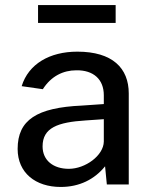

<svg xmlns="http://www.w3.org/2000/svg" viewBox="-20 -732 607 762"><path d="M439 -712H131V-641H439ZM221 10C295 10 355 -20 397 -72L404 0H491V-361C491 -462 426 -527 287 -527C177 -527 93 -478 66 -390L150 -378C183 -430 231 -453 283 -453C351 -454 392 -417 392 -354V-319L305 -313C126 -305 50 -256 50 -141C50 -46 121 10 221 10ZM253 -62C192 -62 149 -95 149 -151C149 -225 209 -247 320 -254L392 -259V-170C391 -115 319 -62 253 -62Z"/></svg>

Font: United Sans Medium
Style: Regular
Weight: 500
Designer: Pablo Impallari, Rodrigo Fuenzalida (Modified by Dan O. Williams)
Version: Version 1.000;PS 001.000;hotconv 1.0.88;makeotf.lib2.5.64775